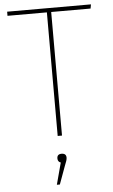

<svg xmlns="http://www.w3.org/2000/svg" viewBox="-62 -722 599 1020"><g transform="rotate(-5 238.0 -211.5)"><path d="M238 96Q263 96 263 119Q263 132 250 162L215 258H199L230 142Q214 137 214 119Q214 96 238 96ZM459 -659H249V0H226V-659H16V-681H463Z"/></g></svg>

Font: FiraSans
Style: Regular
Weight: 150
Designer: Carrois Corporate & Edenspiekermann AG
Foundry: Carrois Corporate GbR & Edenspiekermann AG
Version: Version 3.106;PS 003.106;hotconv 1.0.70;makeotf.lib2.5.58329